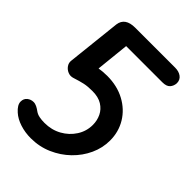

<svg xmlns="http://www.w3.org/2000/svg" viewBox="-202 -766 860 860"><g transform="rotate(45 227.5 -336.5)"><path d="M155 4Q119 4 86.5 -6.5Q54 -17 33 -36Q7 -59 7 -80Q7 -99 20 -109.5Q33 -120 50 -120Q60 -120 71 -114.5Q82 -109 91 -102Q102 -94 117 -91Q132 -88 150 -88Q195 -88 231 -108Q267 -128 288.5 -161.5Q310 -195 310 -235Q310 -263 298.5 -287Q287 -311 263 -326Q239 -341 201 -341Q171 -341 150.5 -336.5Q130 -332 99 -322V-422Q112 -426 142.5 -431Q173 -436 200 -436Q263 -436 311.5 -410Q360 -384 387 -339.5Q414 -295 414 -240Q414 -193 394 -149.5Q374 -106 338.5 -71.5Q303 -37 256 -16.5Q209 4 155 4ZM38 -370 66 -628Q73 -677 136 -677L170 -632L142 -363L99 -322Q84 -317 69 -323Q54 -329 45 -342Q36 -355 38 -370ZM444 -633Q443 -615 432 -602.5Q421 -590 395 -590H128L136 -677H389Q413 -677 428.5 -665.5Q444 -654 444 -633Z"/></g></svg>

Font: Edu NSW ACT Foundation SemiBold
Style: Regular
Weight: 600
Version: Version 1.003